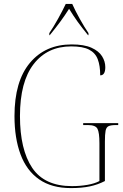

<svg xmlns="http://www.w3.org/2000/svg" viewBox="-20 -951 631 981"><path d="M342 10Q244 10 180 -34.5Q116 -79 85 -162Q54 -245 54 -358Q54 -536 133 -630Q212 -724 346 -724Q410 -724 447.5 -707Q485 -690 501.5 -663.5Q518 -637 518 -608Q518 -566 492 -566Q492 -615 479.5 -648Q467 -681 435 -697.5Q403 -714 344 -714Q222 -714 152 -623.5Q82 -533 82 -358Q82 -187 144.5 -93.5Q207 0 348 0Q389 0 426.5 -6.5Q464 -13 488 -26V-219Q488 -274 478 -293Q468 -312 430 -312H405V-322H584V-312H571Q547 -312 535 -306.5Q523 -301 519.5 -283Q516 -265 516 -228V-26Q479 -7 438 1.5Q397 10 342 10ZM232 -782Q252 -811 276 -854Q300 -897 316 -931H349Q364 -897 388 -854Q412 -811 432 -782V-771H430Q399 -809 377 -839.5Q355 -870 333 -906Q310 -870 287.5 -839.5Q265 -809 234 -771H232Z"/></svg>

Font: Noto Serif Display SemiCondensed Thin
Style: Regular
Weight: 100
Width: 4
Designer: Monotype Design Team
Foundry: Monotype Imaging Inc.
Version: Version 2.009